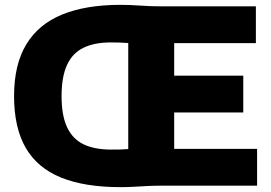

<svg xmlns="http://www.w3.org/2000/svg" viewBox="-20 -766 1116 792"><path d="M477.5 6Q329.5 6 232 -33.5Q134.5 -73 86.2 -156Q38 -239 38 -370Q38 -499.5 88.5 -583Q139 -666.5 236.8 -706.2Q334.5 -746 476.5 -746Q515.5 -746 557.2 -743Q599 -740 638 -740H1035.5V-588H698.5V-152H1040.5V0H639Q613 0 585.2 1.5Q557.5 3 529.8 4.5Q502 6 477.5 6ZM438 -149Q455 -149 473 -149.2Q491 -149.5 509 -151V-588.5Q490 -590 472.5 -590.5Q455 -591 437 -591Q370 -591 324.8 -569.2Q279.5 -547.5 256.8 -498.8Q234 -450 234 -369Q234 -289 257 -240.5Q280 -192 325.2 -170.5Q370.5 -149 438 -149ZM622.5 -302V-454H983.5V-302Z"/></svg>

Font: Encode Sans SC ExtraBold
Style: Regular
Weight: 800
Version: Version 3.002